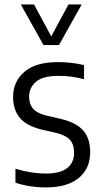

<svg xmlns="http://www.w3.org/2000/svg" viewBox="-20 -828 454 858"><path d="M185.5 9.5Q112.5 9.5 49 -11.5V-74Q119 -52.5 185 -52.5Q249 -52.5 280 -76.8Q311 -101 311 -145Q311 -184 291.8 -204Q272.5 -224 231.5 -234L168 -248.5Q98 -265.5 68.2 -301.8Q38.5 -338 38.5 -395.5Q38.5 -463 88.8 -506.8Q139 -550.5 239 -550.5Q271.5 -550.5 300.2 -547Q329 -543.5 355.5 -537V-474Q325.5 -482 298.5 -485.5Q271.5 -489 241.5 -489Q170.5 -489 140.2 -462Q110 -435 110 -397Q110 -363 128 -342.2Q146 -321.5 187.5 -311.5L251 -297Q323 -279.5 353 -243.5Q383 -207.5 383 -148.5Q383 -74.5 331.8 -32.5Q280.5 9.5 185.5 9.5ZM174.5 -626.5 73 -808H132L209 -665.5L286 -808H345L243.5 -626.5Z"/></svg>

Font: Encode Sans Semi Condensed
Style: Regular
Weight: 400
Width: 4
Designer: Multiple Designers
Foundry: Impallari Type
Version: Version 3.000; ttfautohint (v1.8.3) -l 8 -r 50 -G 200 -x 14 